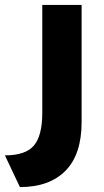

<svg xmlns="http://www.w3.org/2000/svg" viewBox="-62 -551 424 781"><path d="M110 -93V-531H270V-55Q270 77 204.5 143.5Q139 210 19 210L-42 81Q42 81 76 41Q110 1 110 -93Z"/></svg>

Font: Lexend Exa HM Xlight
Style: Bold
Weight: 700
Designer: Bonnie Shaver-Troup, Thomas Jockin, Octavio Pardo
Foundry: Lexend
Version: Version 1.091